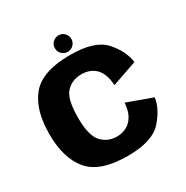

<svg xmlns="http://www.w3.org/2000/svg" viewBox="-165 -853 963 996"><g transform="rotate(-30 316.0 -355.0)"><path d="M319.7 5.5Q466.9 5.5 524.5 -58.8Q582.1 -123 591.3 -188.3L441.8 -242.5Q438.2 -179.5 406 -144.7Q373.8 -109.8 319.7 -109.8Q266.1 -109.8 229.8 -148.7Q193.5 -187.7 193.5 -295.4Q193.5 -407.3 229.4 -444.8Q265.3 -482.2 319.7 -482.2Q374.3 -482.2 406.2 -449Q438.2 -415.8 441.8 -347.5L591.3 -399.4Q582.1 -470.2 524.6 -534.2Q467 -598.2 319.7 -598.2Q153.9 -598.2 88 -520.2Q22.1 -442.2 22.1 -295.4Q22.1 -151.3 88 -72.9Q153.9 5.5 319.7 5.5ZM319.1 -618Q339.4 -618 353.8 -632.6Q368.2 -647.1 368.2 -667.4Q368.2 -687.7 354 -702.1Q339.8 -716.5 319.1 -716.5Q298.7 -716.5 284.2 -702.1Q269.8 -687.7 269.8 -667.4Q269.8 -647 284.3 -632.5Q298.8 -618 319.1 -618Z"/></g></svg>

Font: Anybody Thin
Style: Regular
Weight: 100
Designer: Tyler Finck
Foundry: Etcetera Type Company
Version: Version 1.114;gftools[0.9.25]